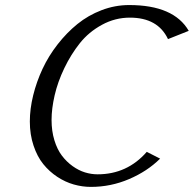

<svg xmlns="http://www.w3.org/2000/svg" viewBox="-20 -730 767 760"><path d="M98.1 0ZM494.1 -660.2Q435.5 -660.2 383.5 -631.8Q331.5 -603.5 296.1 -559.1Q260.7 -514.6 234.6 -460.2Q208.5 -405.8 196.3 -352.8Q184.1 -299.8 184.1 -254.9Q184.1 -211.4 195.3 -174.8Q206.5 -138.2 225.1 -113.8Q243.7 -89.4 267.6 -72.3Q291.5 -55.2 316.4 -47.6Q341.3 -40 366.2 -40Q483.4 -40 561 -128.9L613.8 -102.1Q563 -51.8 490.7 -21Q418.5 9.8 339.8 9.8Q305.7 9.8 272 0.2Q238.3 -9.3 206.8 -30Q175.3 -50.8 151.4 -80.3Q127.4 -109.9 112.8 -153.6Q98.1 -197.3 98.1 -249Q98.1 -298.8 111.3 -352.5Q124.5 -406.2 148.4 -457.5Q172.4 -508.8 208.3 -554.7Q244.1 -600.6 286.6 -635Q329.1 -669.4 382.1 -689.7Q435.1 -710 491.2 -710Q668 -710 727.1 -607.9L645 -575.2Q605 -660.2 494.1 -660.2Z"/></svg>

Font: Pfennig
Style: Italic
Weight: 500
Italic angle: -13°
Version: Version 20120410 ; ttfautohint (v0.8)